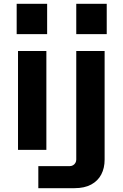

<svg xmlns="http://www.w3.org/2000/svg" viewBox="-20 -782 640 1002"><path d="M74 -516H222V0H74ZM526 51Q526 95 508.5 128.5Q491 162 456 181Q421 200 369 200H180V85H344Q353 85 361 80.5Q369 76 373.5 68Q378 60 378 51V-516H526ZM226 -762V-604H67V-762ZM537 -762V-604H378V-762Z"/></svg>

Font: iA Writer Quattro V
Style: Regular
Weight: 400
Designer: Mike Abbink, Paul van der Laan, Pieter van Rosmalen, Oliver Reichenstein
Foundry: Information Architects Inc.
Version: Version 2.000